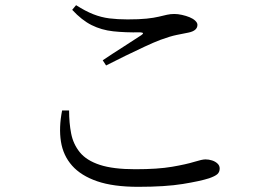

<svg xmlns="http://www.w3.org/2000/svg" viewBox="-20 -721 1040 742"><path d="M514 1Q418 1 355.5 -20.5Q293 -42 258.5 -81Q224 -120 215.5 -174Q207 -228 220 -294H247Q247 -246 255 -205Q263 -164 288.5 -132.5Q314 -101 365.5 -84Q417 -67 503 -67Q590 -67 645 -76.5Q700 -86 730.5 -95.5Q761 -105 774 -105Q787 -105 799.5 -101Q812 -97 820.5 -89Q829 -81 829 -70Q829 -56 820 -48Q811 -40 788 -32Q754 -21 686.5 -10Q619 1 514 1ZM377 -488Q414 -513 456.5 -540Q499 -567 526 -585Q541 -595 522 -596Q463 -595 417.5 -600Q372 -605 334 -624Q296 -643 259 -683L274 -701Q310 -678 340.5 -666Q371 -654 402.5 -650Q434 -646 473 -646Q518 -646 546.5 -649Q575 -652 593.5 -656.5Q612 -661 625.5 -664Q639 -667 654 -667Q667 -667 683 -663.5Q699 -660 712.5 -654.5Q726 -649 734.5 -641Q743 -633 743 -625Q743 -602 708 -595Q688 -591 663 -586Q638 -581 600 -567Q576 -558 539.5 -541Q503 -524 464 -505Q425 -486 390 -468Z"/></svg>

Font: Noto Serif JP ExtraLight
Style: Regular
Weight: 400
Version: Version 2.003-H1;hotconv 1.1.1;makeotfexe 2.6.0